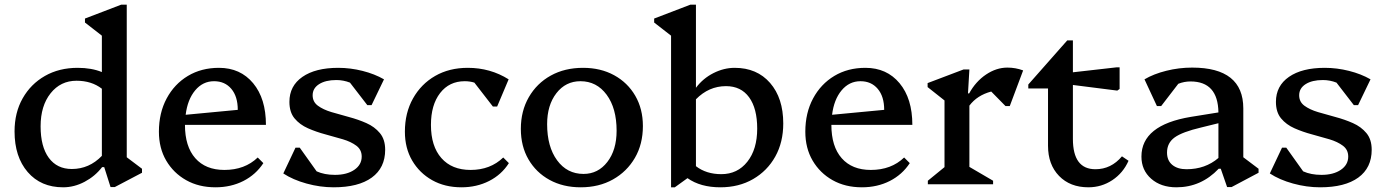

<svg xmlns="http://www.w3.org/2000/svg" viewBox="-20 -785 5906 818"><path d="M249 13Q154 13 98 -52Q42 -117 42 -225Q42 -305 76.5 -366Q111 -427 171.5 -461.5Q232 -496 311 -496Q370 -496 414 -478V-633L342 -689V-706L496 -765H520V-115L585 -66V-49L469 12H451L424 -73H415Q385 -34 340.5 -10.5Q296 13 249 13ZM153 -247Q153 -160 188 -112.5Q223 -65 286 -65Q360 -65 414 -121V-407Q370 -441 306 -441Q238 -441 195.5 -387.5Q153 -334 153 -247Z M898 13Q827 13 773 -17.5Q719 -48 688 -101Q657 -154 657 -224Q657 -304 690 -365.5Q723 -427 780.5 -461.5Q838 -496 913 -496Q1004 -496 1058.5 -430.5Q1113 -365 1113 -253H768Q768 -161 812 -111Q856 -61 936 -61Q1023 -61 1078 -114L1102 -90Q1070 -41 1017 -14Q964 13 898 13ZM892 -439Q844 -439 811.5 -400Q779 -361 771 -296L993 -317Q993 -374 965.5 -406.5Q938 -439 892 -439Z M1401 13Q1344 13 1286 -3Q1228 -19 1187 -46L1239 -156H1257L1329 -55Q1362 -40 1407 -40Q1458 -40 1489.5 -61.5Q1521 -83 1521 -118Q1521 -147 1498.5 -164Q1476 -181 1441 -191.5Q1406 -202 1366.5 -212.5Q1327 -223 1292 -238.5Q1257 -254 1235 -280.5Q1213 -307 1213 -351Q1213 -419 1268.5 -457.5Q1324 -496 1421 -496Q1473 -496 1524.5 -483Q1576 -470 1616 -447L1563 -337H1545L1471 -433Q1443 -444 1413 -444Q1367 -444 1339.5 -426.5Q1312 -409 1312 -379Q1312 -351 1334.5 -334.5Q1357 -318 1392 -307.5Q1427 -297 1466.5 -286.5Q1506 -276 1541 -260.5Q1576 -245 1598.5 -218Q1621 -191 1621 -147Q1621 -70 1564 -28.5Q1507 13 1401 13Z M1946 13Q1875 13 1821 -17.5Q1767 -48 1736 -101Q1705 -154 1705 -224Q1705 -304 1739.5 -365.5Q1774 -427 1834 -461.5Q1894 -496 1973 -496Q2069 -496 2147 -447L2098 -331H2080L2001 -433Q1982 -439 1960 -439Q1894 -439 1855 -388.5Q1816 -338 1816 -253Q1816 -162 1860.5 -111.5Q1905 -61 1985 -61Q2069 -61 2124 -114L2148 -90Q2117 -41 2064 -14Q2011 13 1946 13Z M2454 13Q2379 13 2321.5 -18.5Q2264 -50 2231.5 -106Q2199 -162 2199 -236Q2199 -312 2233 -371Q2267 -430 2326.5 -463Q2386 -496 2464 -496Q2539 -496 2596.5 -464.5Q2654 -433 2686.5 -377Q2719 -321 2719 -248Q2719 -171 2685 -112.5Q2651 -54 2591.5 -20.5Q2532 13 2454 13ZM2466 -44Q2528 -44 2567.5 -95Q2607 -146 2607 -228Q2607 -324 2564.5 -381.5Q2522 -439 2453 -439Q2390 -439 2350.5 -388Q2311 -337 2311 -256Q2311 -160 2353.5 -102Q2396 -44 2466 -44Z M2839 13V-633L2767 -689V-706L2921 -765H2945V-411Q2975 -451 3019.5 -473.5Q3064 -496 3110 -496Q3205 -496 3261 -431.5Q3317 -367 3317 -259Q3317 -179 3283 -118Q3249 -57 3188.5 -22Q3128 13 3049 13Q2964 13 2909 -26L2855 13ZM3073 -418Q3000 -418 2945 -362V-77Q2989 -43 3053 -43Q3122 -43 3164 -96Q3206 -149 3206 -237Q3206 -323 3171.5 -370.5Q3137 -418 3073 -418Z M3652 13Q3581 13 3527 -17.5Q3473 -48 3442 -101Q3411 -154 3411 -224Q3411 -304 3444 -365.5Q3477 -427 3534.5 -461.5Q3592 -496 3667 -496Q3758 -496 3812.5 -430.5Q3867 -365 3867 -253H3522Q3522 -161 3566 -111Q3610 -61 3690 -61Q3777 -61 3832 -114L3856 -90Q3824 -41 3771 -14Q3718 13 3652 13ZM3646 -439Q3598 -439 3565.5 -400Q3533 -361 3525 -296L3747 -317Q3747 -374 3719.5 -406.5Q3692 -439 3646 -439Z M3933 0V-15L4004 -73V-357L3932 -414V-431L4085 -489H4110L4104 -387H4109Q4137 -438 4181 -467.5Q4225 -497 4272 -497Q4307 -497 4339 -485L4282 -333H4264L4203 -395Q4143 -379 4110 -335V-74L4211 -15V0Z M4617 13Q4539 13 4492 -35.5Q4445 -84 4445 -164V-408H4361V-425L4527 -613H4551V-477L4736 -498H4750V-406L4740 -399L4551 -423V-193Q4551 -64 4647 -64Q4714 -64 4760 -119L4788 -100Q4765 -48 4719 -17.5Q4673 13 4617 13Z M4992 13Q4926 13 4884.5 -23.5Q4843 -60 4843 -118Q4843 -252 5053 -287L5171 -306Q5169 -438 5052 -438Q5025 -438 5000 -428L4927 -333H4909L4856 -447Q4895 -470 4949 -483.5Q5003 -497 5059 -497Q5277 -497 5277 -323V-115L5342 -66V-49L5227 12H5208L5181 -66H5172Q5097 13 4992 13ZM4952 -135Q4952 -101 4974.5 -82.5Q4997 -64 5035 -64Q5115 -64 5171 -112V-260L5098 -242Q5017 -223 4984.5 -199.5Q4952 -176 4952 -135Z M5604 13Q5547 13 5489 -3Q5431 -19 5390 -46L5442 -156H5460L5532 -55Q5565 -40 5610 -40Q5661 -40 5692.5 -61.5Q5724 -83 5724 -118Q5724 -147 5701.5 -164Q5679 -181 5644 -191.5Q5609 -202 5569.5 -212.5Q5530 -223 5495 -238.5Q5460 -254 5438 -280.5Q5416 -307 5416 -351Q5416 -419 5471.5 -457.5Q5527 -496 5624 -496Q5676 -496 5727.5 -483Q5779 -470 5819 -447L5766 -337H5748L5674 -433Q5646 -444 5616 -444Q5570 -444 5542.5 -426.5Q5515 -409 5515 -379Q5515 -351 5537.5 -334.5Q5560 -318 5595 -307.5Q5630 -297 5669.5 -286.5Q5709 -276 5744 -260.5Q5779 -245 5801.5 -218Q5824 -191 5824 -147Q5824 -70 5767 -28.5Q5710 13 5604 13Z"/></svg>

Font: Platypi
Style: Regular
Weight: 400
Designer: David Sargent
Foundry: Bolt Cutter Type
Version: Version 1.200; ttfautohint (v1.8.4.7-5d5b)